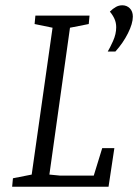

<svg xmlns="http://www.w3.org/2000/svg" viewBox="-20 -707 523 727"><path d="M26 0 29 -32 100 -46 179 -602 111 -616 114 -648H319L316 -616L245 -602L167 -46L208 -42H335L367 -146H413L391 0ZM388 -512Q396 -525 408 -551.5Q420 -578 420 -604Q420 -621 413.5 -635.5Q407 -650 396 -663Q407 -674 418.5 -680.5Q430 -687 443 -687Q460 -687 471.5 -675.5Q483 -664 483 -644Q483 -618 464.5 -581Q446 -544 417 -512Z"/></svg>

Font: Faustina Light Light
Style: Italic
Weight: 300
Italic angle: -8°
Version: Version 1.200